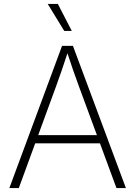

<svg xmlns="http://www.w3.org/2000/svg" viewBox="-20 -962 692 982"><path d="M27.8 0 297.4 -727.5H353L624 0H575.7L383.8 -520Q369.1 -559.1 353.3 -605Q337.4 -650.9 318.8 -708H331.1Q312.5 -650.9 296.6 -604.7Q280.8 -558.6 266.6 -520L76.2 0ZM143.6 -229V-271H508.3V-229ZM308.6 -803.7 224.1 -941.9H275.9L347.2 -803.7Z"/></svg>

Font: Inter 16pt ExtraLight
Style: Regular
Weight: 250
Version: Version 4.001;git-66647c0bb